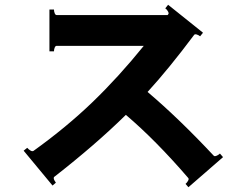

<svg xmlns="http://www.w3.org/2000/svg" viewBox="-20 -751 1040 804"><path d="M914 -93 769 33 757 19Q763 14 767.5 6Q772 -2 768 -6Q631 -165 507 -270Q381 -146 208 -11Q205 -10 205 -5Q205 -1 208 4.5Q211 10 214 14L200 26L79 -120L94 -132Q99 -126 107 -121Q115 -116 120 -119Q258 -218 367.5 -323.5Q477 -429 582 -559H217Q212 -559 209 -551.5Q206 -544 206 -536H187V-711H206Q206 -703 209 -695.5Q212 -688 217 -688H682L685 -692Q686 -693 686 -696Q686 -700 681 -707Q676 -714 672 -716L684 -731L830 -614L818 -599Q812 -604 804 -606.5Q796 -609 793 -605Q686 -462 598 -366Q730 -254 875 -99Q877 -97 880 -97Q884 -97 890.5 -100.5Q897 -104 901 -108Z"/></svg>

Font: Aoboshi One
Style: Regular
Weight: 400
Designer: IKIMOJI
Foundry: Natsumi Matsuba
Version: Version 1.000; ttfautohint (v1.8.3)